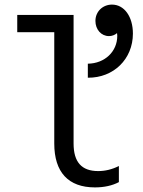

<svg xmlns="http://www.w3.org/2000/svg" viewBox="-20 -805 620 835"><path d="M300 -181V-740H55V-665H216V-181C216 -56 277 10 393 10C433 10 469 2 497 -13V-83C467 -68 437 -61 407 -61C335 -61 300 -100 300 -181ZM362 -528V-467C474 -466 558 -548 558 -659C558 -732 521 -785 467 -785C427 -785 395 -755 395 -714C395 -677 420 -648 454 -648C467 -648 480 -653 489 -661C489 -657 490 -653 490 -649C490 -581 436 -529 362 -528Z"/></svg>

Font: CommitMono-dimboump
Style: Regular
Weight: 400
Monospace: yes
Designer: Eigil Nikolajsen
Foundry: Eigil Nikolajsen
Version: Version 1.143